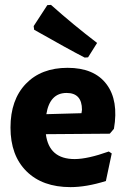

<svg xmlns="http://www.w3.org/2000/svg" viewBox="-20 -756 517 787"><path d="M189 -736Q281 -654 378 -580L341 -521L327 -520Q261 -554 120 -634L118 -649L174 -735ZM269 11Q154 11 88.5 -54Q23 -119 23 -233Q23 -347 86 -412.5Q149 -478 257 -478Q366 -478 416.5 -411Q467 -344 447 -228L430 -208L168 -206Q181 -104 286 -104Q339 -104 426 -135L438 -127L414 -14Q334 11 269 11ZM253 -375Q184 -375 170 -288L314 -292L316 -306Q316 -375 253 -375Z"/></svg>

Font: Alegreya Sans SC ExtraBold
Style: Regular
Weight: 800
Designer: Juan Pablo del Peral
Foundry: Huerta Tipografica
Version: Version 2.007